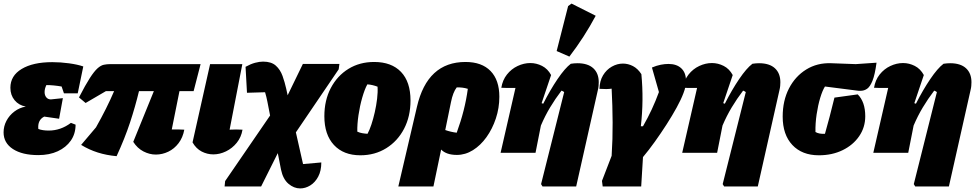

<svg xmlns="http://www.w3.org/2000/svg" viewBox="-20 -853 5454 1072"><path d="M194 13Q104 13 52 -21Q0 -55 0 -114Q0 -148 16 -178.5Q32 -209 60.5 -230.5Q89 -252 124 -258Q85 -265 61.5 -293.5Q38 -322 38 -363Q38 -430 101 -468Q164 -506 272 -506Q318 -506 365.5 -499.5Q413 -493 445 -482L414 -332H337L324 -370Q277 -378 239 -378Q229 -358 229 -339Q229 -321 238.5 -309.5Q248 -298 264 -298L331 -305L310 -190L227 -202Q189 -183 194 -133Q217 -124 252 -124Q319 -124 376 -167L402 -157Q402 -106 375.5 -68Q349 -30 302.5 -8.5Q256 13 194 13Z M631 19Q575 14 526 -1.5Q477 -17 433 -44L516 -142Q577 -250 617 -344H571L458 -278L421 -309Q457 -379 481.5 -417Q506 -455 524.5 -471.5Q543 -488 560 -491.5Q577 -495 596 -495H1100L1061 -344H982L939 -130Q975 -131 1009 -129Q1001 -85 977 -53.5Q953 -22 919.5 -6Q886 10 850 10Q815 10 781 -7.5Q747 -25 724 -61L839 -344H756Q735 -257 706 -169Q677 -81 631 19Z M1334 -129Q1327 -87 1302 -56Q1277 -25 1242 -8Q1207 9 1171 9Q1137 9 1106 -7Q1075 -23 1055 -58L1153 -495H1333L1262 -129Q1298 -131 1334 -129Z M1234 188 1237 158 1488 -208 1473 -285Q1468 -311 1460 -338L1359 -335L1351 -480Q1380 -496 1404.5 -502.5Q1429 -509 1449 -509Q1495 -509 1520 -486.5Q1545 -464 1557.5 -429Q1570 -394 1578 -358L1586 -321L1671 -496H1875L1871 -466L1632 -114L1672 63L1774 54Q1774 101 1756.5 133.5Q1739 166 1712 182.5Q1685 199 1656 199Q1621 199 1590.5 173Q1560 147 1549 94L1531 2L1438 188Z M1992 14Q1898 14 1844.5 -43.5Q1791 -101 1791 -204Q1791 -293 1827 -361.5Q1863 -430 1925.5 -468.5Q1988 -507 2069 -507Q2166 -507 2219 -451.5Q2272 -396 2272 -292Q2272 -203 2236 -134Q2200 -65 2136.5 -25.5Q2073 14 1992 14ZM2032 -106Q2043 -126 2053.5 -157.5Q2064 -189 2072.5 -226.5Q2081 -264 2085.5 -301.5Q2090 -339 2088 -369Q2075 -374 2060.5 -377.5Q2046 -381 2031 -382Q2016 -355 2002.5 -308Q1989 -261 1981.5 -210Q1974 -159 1975 -118Q1988 -112 2002 -109.5Q2016 -107 2032 -106Z M2204 188 2308 -257Q2366 -507 2579 -507Q2670 -507 2719 -456.5Q2768 -406 2768 -313Q2768 -250 2748.5 -191.5Q2729 -133 2696 -87Q2663 -41 2620.5 -14.5Q2578 12 2531 12Q2472 12 2443 -18L2400 188ZM2498 -283 2466 -127Q2497 -116 2530 -112Q2553 -175 2568.5 -236Q2584 -297 2592 -357Q2564 -366 2530 -365Q2509 -338 2498 -283Z M2775 0 2858 -362Q2848 -362 2834 -362Q2823 -362 2809.5 -362Q2796 -362 2779 -363Q2786 -406 2810.5 -437Q2835 -468 2870 -484.5Q2905 -501 2941 -501Q2975 -501 3006.5 -485Q3038 -469 3057 -434L3004 -277L3013 -274Q3052 -351 3093 -411.5Q3134 -472 3167 -497Q3187 -500 3204 -500Q3262 -500 3292.5 -472Q3323 -444 3323 -394Q3323 -384 3322 -373Q3321 -362 3318 -350L3197 188H3009L3001 175L3130 -339Q3123 -344 3115 -347Q3080 -301 3051.5 -253.5Q3023 -206 3000 -152L2970 0ZM3159 -537 3088 -568 3152 -819 3171 -833 3306 -765Q3242 -645 3159 -537Z M3570 -148Q3623 -240 3659 -339L3620 -476Q3646 -487 3669 -491.5Q3692 -496 3712 -496Q3758 -496 3784 -471.5Q3810 -447 3810 -403Q3810 -388 3807 -370.5Q3804 -353 3796 -333Q3783 -298 3758 -252.5Q3733 -207 3701.5 -158Q3670 -109 3636 -61.5Q3602 -14 3570 24L3560 188H3345L3341 157L3395 17Q3401 -76 3400.5 -169.5Q3400 -263 3395 -358Q3369 -354 3327 -357Q3328 -401 3347 -432.5Q3366 -464 3396 -481Q3426 -498 3458 -498Q3487 -498 3514 -484Q3541 -470 3561 -439Q3575 -294 3558 -148Z M3789 0 3872 -362Q3862 -362 3848 -362Q3837 -362 3823.5 -362Q3810 -362 3793 -363Q3800 -406 3824.5 -437Q3849 -468 3884 -484.5Q3919 -501 3955 -501Q3989 -501 4020.5 -485Q4052 -469 4071 -434L4018 -277L4027 -274Q4066 -351 4107 -411.5Q4148 -472 4181 -497Q4201 -500 4218 -500Q4276 -500 4306.5 -472Q4337 -444 4337 -394Q4337 -384 4336 -373Q4335 -362 4332 -350L4211 188H4023L4015 175L4144 -339Q4137 -344 4129 -347Q4094 -301 4065.5 -253.5Q4037 -206 4014 -152L3984 0Z M4552 14Q4458 14 4404 -43.5Q4350 -101 4350 -202Q4350 -291 4385 -359Q4420 -427 4481.5 -465Q4543 -503 4621 -500L4758 -495L4874 -503Q4865 -436 4851.5 -402.5Q4838 -369 4821.5 -357.5Q4805 -346 4785 -346Q4781 -346 4776 -346Q4771 -346 4766 -347L4586 -370Q4572 -348 4559.5 -306.5Q4547 -265 4539.5 -214.5Q4532 -164 4533 -116Q4553 -104 4586 -106Q4599 -152 4612 -201Q4625 -250 4639 -308L4769 -326Q4811 -284 4811 -204Q4811 -142 4777 -92.5Q4743 -43 4684.5 -14.5Q4626 14 4552 14Z M4856 0 4939 -362Q4929 -362 4915 -362Q4904 -362 4890.5 -362Q4877 -362 4860 -363Q4867 -406 4891.5 -437Q4916 -468 4951 -484.5Q4986 -501 5022 -501Q5056 -501 5087.5 -485Q5119 -469 5138 -434L5085 -277L5094 -274Q5133 -351 5174 -411.5Q5215 -472 5248 -497Q5268 -500 5285 -500Q5343 -500 5373.5 -472Q5404 -444 5404 -394Q5404 -384 5403 -373Q5402 -362 5399 -350L5278 188H5090L5082 175L5211 -339Q5204 -344 5196 -347Q5161 -301 5132.5 -253.5Q5104 -206 5081 -152L5051 0Z"/></svg>

Font: Piazzolla Black
Style: Italic
Weight: 900
Italic angle: -11.3°
Designer: Juan Pablo del Peral
Foundry: Huerta Tipografica
Version: Version 1.330